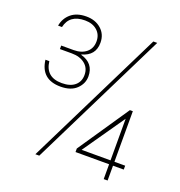

<svg xmlns="http://www.w3.org/2000/svg" viewBox="-128 -815 865 924"><g transform="rotate(20 304.5 -353.5)"><path d="M154 0 502 -704H522L174 0ZM524 -96H579V-76H524V0H504V-76H332V-94L509 -355H524ZM356 -96H504V-309ZM45 -619Q52 -658 81 -682.5Q110 -707 159 -707Q205 -707 235 -680.5Q265 -654 265 -611Q265 -545 198 -527V-525Q266 -506 266 -439Q266 -402 237.5 -374.5Q209 -347 156 -347Q56 -347 44 -444H64Q73 -365 156 -365Q199 -365 222.5 -385Q246 -405 246 -439Q246 -475 220 -495.5Q194 -516 153 -516H92V-534H156Q196 -534 220.5 -554.5Q245 -575 245 -611Q245 -645 221.5 -666Q198 -687 159 -687Q80 -687 65 -619Z"/></g></svg>

Font: SVN-Poppins Thin
Style: Regular
Weight: 100
Designer: Ninad Kale (Devanagari), Jonny Pinhorn (Latin)
Foundry: Indian Type Foundry
Version: Version 3.002 2017